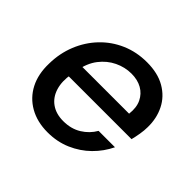

<svg xmlns="http://www.w3.org/2000/svg" viewBox="-128 -668 837 837"><g transform="rotate(45 290.5 -249.5)"><path d="M253 12Q189 12 141.5 -15Q94 -42 69 -90.5Q44 -139 46 -205Q47 -269 69.5 -324.5Q92 -380 132 -422Q172 -464 226 -487.5Q280 -511 344 -511Q411 -511 456.5 -484.5Q502 -458 524.5 -413Q547 -368 546 -313Q546 -293 542 -269Q538 -245 533 -226H121L133 -297H447Q452 -339 438 -368Q424 -397 396.5 -412.5Q369 -428 331 -428Q291 -428 253.5 -410Q216 -392 189 -357Q162 -322 153 -269L148 -240Q139 -191 150.5 -152.5Q162 -114 192 -92.5Q222 -71 267 -71Q315 -71 350.5 -93Q386 -115 406 -150H507Q485 -104 448 -67.5Q411 -31 361.5 -9.5Q312 12 253 12Z"/></g></svg>

Font: DM Sans 20pt Medium
Style: Italic
Weight: 500
Italic angle: -10°
Version: Version 4.004;gftools[0.9.30]